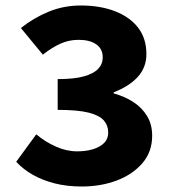

<svg xmlns="http://www.w3.org/2000/svg" viewBox="-20 -667 640 699"><path d="M278 12Q223 12 178.5 0.5Q134 -11 99 -31Q64 -51 39 -78L112 -178Q144 -151 183 -133.5Q222 -116 261 -116Q294 -116 319.5 -124Q345 -132 359.5 -147Q374 -162 374 -184Q374 -210 358 -228.5Q342 -247 302.5 -257Q263 -267 190 -267V-379Q250 -379 285.5 -389Q321 -399 337.5 -416.5Q354 -434 354 -458Q354 -489 330.5 -505.5Q307 -522 266 -522Q231 -522 200 -508Q169 -494 136 -468L56 -565Q104 -603 158.5 -625Q213 -647 274 -647Q345 -647 399 -626Q453 -605 483 -566Q513 -527 513 -470Q513 -422 482 -387.5Q451 -353 394 -331V-327Q434 -316 465.5 -295.5Q497 -275 515.5 -244.5Q534 -214 534 -173Q534 -114 498 -72.5Q462 -31 404 -9.5Q346 12 278 12Z"/></svg>

Font: Source Code Pro ExtraBold
Style: Regular
Weight: 800
Monospace: yes
Designer: Paul D. Hunt, Teo Tuominen
Foundry: Adobe Systems Incorporated
Version: Version 1.018;hotconv 1.0.116;makeotfexe 2.5.65601